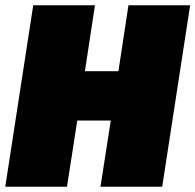

<svg xmlns="http://www.w3.org/2000/svg" viewBox="-22 -708 741 728"><path d="M359 0 398 -251H271L232 0H-2L104 -688H338L300 -438H427L465 -688H699L593 0Z"/></svg>

Font: Azeri Sans Black
Style: Italic
Weight: 900
Designer: Hector Gatti & Omnibus-Type (original fonts) / Cristiano Sobral (main changes and remastering)
Foundry: Omnibus-Type
Version: Version 0.07;August 21, 2020;FontCreator 13.0.0.2681 64-bit;